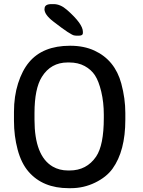

<svg xmlns="http://www.w3.org/2000/svg" viewBox="-20 -936 715 959"><path d="M152.3 -370.6V-338.4Q152.3 -157.2 243.2 -104Q276.9 -84.5 319.8 -84.5H327.6Q412.6 -84.5 460 -153.8Q498.5 -210.4 498.5 -346.7V-363.3Q498.5 -424.8 485.8 -478Q473.1 -531.2 454.3 -559.8Q435.5 -588.4 402.8 -606.2Q370.1 -624 325.7 -624H317.9Q233.9 -624 189 -551.8Q152.3 -493.2 152.3 -370.6ZM352.5 -758.8Q335.9 -758.8 245.6 -829.1Q202.1 -862.8 202.1 -890.1L202.6 -892.6Q202.6 -915.5 237.3 -915.5H248Q281.7 -915.5 314.5 -886.7Q394 -816.9 394 -777.3V-770.5Q394 -757.8 373.5 -757.8H360.4Q355.5 -758.8 352.5 -758.8ZM606 -371.6V-337.9Q606 -182.1 542 -93.3Q511.7 -51.3 454.8 -23.7Q397.9 3.9 334 3.9H322.8Q194.3 3.9 123 -78.1Q86.4 -120.1 68.1 -188.7Q49.8 -257.3 49.8 -332V-377Q49.8 -455.1 70.3 -519.5Q90.8 -584 125 -625Q193.8 -707.5 329.6 -707.5H331.1Q399.4 -707.5 452.1 -683.1Q554.2 -635.7 585.9 -518.6Q606 -443.8 606 -371.6Z"/></svg>

Font: Averia Sans Libre
Style: Regular
Weight: 400
Version: Version 1.002